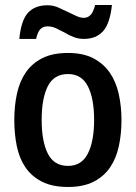

<svg xmlns="http://www.w3.org/2000/svg" viewBox="-20 -748 540 765"><path d="M251 -3Q189 -3 147.5 -24Q106 -45 81.5 -81Q57 -117 47 -165.5Q37 -214 37 -270Q37 -326 47.5 -374.5Q58 -423 82.5 -459Q107 -495 148 -516Q189 -537 251 -537Q311 -537 351.5 -516Q392 -495 417 -459Q442 -423 453 -374Q464 -325 464 -270Q464 -214 453.5 -165.5Q443 -117 418.5 -81Q394 -45 353 -24Q312 -3 251 -3ZM251 -87Q305 -87 330 -136Q355 -185 355 -270Q355 -356 330 -404.5Q305 -453 251 -453Q195 -453 170.5 -404.5Q146 -356 146 -270Q146 -185 170.5 -136Q195 -87 251 -87ZM57 -593Q64 -667 91.5 -697Q119 -727 169 -727Q192 -727 212.5 -718Q233 -709 253 -699Q270 -691 285 -684Q300 -677 314 -677Q330 -677 341 -688.5Q352 -700 359 -728H426Q418 -654 390.5 -623.5Q363 -593 314 -593Q292 -593 273 -600.5Q254 -608 236 -619Q219 -628 203 -635.5Q187 -643 169 -643Q152 -643 141 -632Q130 -621 124 -593Z"/></svg>

Font: D2Coding ligature
Style: Bold
Weight: 700
Monospace: yes
Designer: Yong-Rak Park; Jeong-Hwan Yoon; Sang-Min Lee;
Foundry: NHN Corporation
Version: Version 1.3.2; Build 20180524